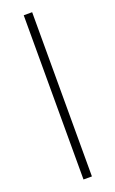

<svg xmlns="http://www.w3.org/2000/svg" viewBox="-150 -797 501 835"><g transform="rotate(-20 101.0 -380.0)"><path d="M121 0H82V-760H121Z"/></g></svg>

Font: Noto Sans Gurmukhi SemiCondensed ExtraLight
Style: Regular
Weight: 200
Width: 4
Designer: Jelle Bosma - Monotype Design Team
Foundry: Monotype Imaging Inc.
Version: Version 2.004; ttfautohint (v1.8.4.7-5d5b)